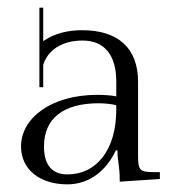

<svg xmlns="http://www.w3.org/2000/svg" viewBox="-20 -834 455 502"><path d="M156 -378C116 -378 95 -403 95 -451C95 -524 145 -564 238 -564C252 -564 273 -562 284 -559V-547C284 -443 233 -378 156 -378ZM195 -755C159 -755 123.8 -747.7 93 -726.5V-814H83V-606H93V-664C104 -702 141 -728 196 -728C253 -728 284 -690 284 -621V-582C271 -585 249 -586 234 -586C115 -586 35 -526 35 -451C35 -391 84 -352 156 -352C214 -352 258 -388 283 -441H287C287 -413 293 -401 293 -365V-359L398 -366V-384H384C346 -384 341 -388 341 -426V-620C341 -708 289 -755 195 -755Z"/></svg>

Font: FoglihtenNo04
Style: Regular
Weight: 500
Designer: gluk (gluksza@wp.pl)
Foundry: gluk (gluksza@wp.pl)
Version: Version 0.70